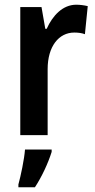

<svg xmlns="http://www.w3.org/2000/svg" viewBox="-20 -573 403 814"><path d="M303 -553C246 -553 203 -507 178 -451H172L156 -543H66V0H182V-280C182 -376 229 -435 295 -435C311 -435 327 -433 340 -428L352 -547C335 -551 319 -553 303 -553ZM199 71V61H86C83 102 68 173 58 209V221H128C157 177 184 119 199 71Z"/></svg>

Font: Noto Sans Thai Cond SemBd
Style: Regular
Weight: 600
Width: 3
Designer: Monotype Design Team
Foundry: Monotype Imaging Inc.
Version: Version 2.002